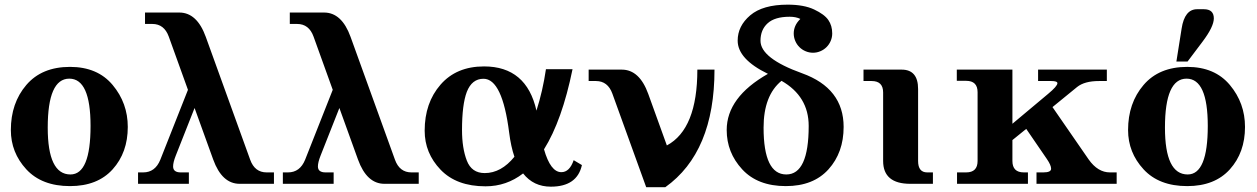

<svg xmlns="http://www.w3.org/2000/svg" viewBox="-20 -786 5373 821"><path d="M279.3 9.8Q158.7 9.8 92.5 -62Q26.4 -133.8 26.4 -230Q26.4 -345.2 92.5 -422.6Q158.7 -500 279.3 -500Q397 -500 461.7 -422.6Q526.4 -345.2 526.4 -243.2Q526.4 -133.8 461.7 -62Q397 9.8 279.3 9.8ZM281.2 -40Q367.2 -40 367.2 -247.6Q367.2 -449.7 276.4 -449.7Q184.1 -449.7 184.1 -240.2Q184.1 -40 281.2 -40Z M812 -324.2 731.4 -120.1Q720.2 -91.8 720.2 -74.2Q720.2 -48.8 752.9 -48.8H787.6V0H570.3V-48.8H592.3Q643.6 -48.8 665.5 -103L783.7 -401.9L701.7 -629.4Q682.1 -683.6 631.3 -683.6H600.1V-732.4H746.6Q822.3 -732.4 859.9 -628.4L1049.8 -103Q1069.3 -48.8 1120.1 -48.8H1151.4V0H1004.9Q929.2 0 891.6 -104Z M1431.2 -324.2 1350.6 -120.1Q1339.4 -91.8 1339.4 -74.2Q1339.4 -48.8 1372.1 -48.8H1406.7V0H1189.5V-48.8H1211.4Q1262.7 -48.8 1284.7 -103L1402.8 -401.9L1320.8 -629.4Q1301.3 -683.6 1250.5 -683.6H1219.2V-732.4H1365.7Q1441.4 -732.4 1479 -628.4L1668.9 -103Q1688.5 -48.8 1739.3 -48.8H1770.5V0H1624Q1548.3 0 1510.7 -104Z M2216.8 -44.4Q2145.5 10.7 2056.2 10.7Q1932.1 10.7 1864 -60.3Q1795.9 -131.3 1795.9 -227.1Q1795.9 -346.2 1863.8 -424.1Q1931.6 -502 2049.8 -502Q2231.4 -502 2273.9 -313Q2300.8 -397 2314.5 -490.2H2428.2Q2383.3 -270.5 2306.2 -147.5Q2334 -49.8 2380.4 -49.8Q2415.5 -49.8 2433.1 -101.1L2468.3 -80.1Q2447.8 12.2 2335.4 12.2Q2261.2 12.2 2216.8 -44.4ZM1955.6 -230Q1955.6 -152.8 1976.1 -99.4Q1996.6 -45.9 2052.7 -45.9Q2123 -45.9 2179.7 -115.7Q2164.6 -159.7 2157.2 -218.8Q2127.9 -449.2 2047.4 -449.2Q1998 -449.2 1976.1 -393.1Q1955.6 -338.9 1955.6 -230Z M2743.2 14.6 2598.6 -385.3Q2579.1 -439.5 2528.3 -439.5H2497.1V-488.3H2638.7Q2714.4 -488.3 2752 -384.3L2831.5 -164.1Q2961.9 -233.9 2961.9 -488.3H3035.2Q3035.2 -135.3 2824.7 14.6Z M3263.7 -470.2Q3134.3 -533.2 3134.3 -612.3Q3134.3 -674.8 3188 -720.5Q3241.7 -766.1 3348.1 -766.1Q3417.5 -766.1 3461.4 -745.4Q3505.4 -724.6 3522 -700.4Q3538.6 -676.3 3538.6 -643.1Q3538.6 -626.5 3532.2 -611.3Q3525.9 -596.2 3514.4 -584.7Q3502.9 -573.2 3487.8 -566.9Q3472.7 -560.5 3456.5 -560.5Q3439.9 -560.5 3424.8 -566.9Q3409.7 -573.2 3398.2 -584.7Q3386.7 -596.2 3380.4 -611.3Q3374 -626.5 3374 -643.1Q3374 -659.2 3380.4 -674.3Q3386.7 -689.5 3402.3 -705.1Q3383.3 -714.4 3356.9 -714.4Q3293 -714.4 3262.5 -686.5Q3231.9 -658.7 3231.9 -611.8Q3231.9 -536.6 3409.7 -472.7Q3587.4 -408.7 3587.4 -243.2Q3587.4 -133.8 3522.7 -62Q3458 9.8 3340.3 9.8Q3219.7 9.8 3153.6 -62Q3087.4 -133.8 3087.4 -230Q3087.4 -370.1 3263.7 -470.2ZM3321.8 -440.4Q3245.1 -377.9 3245.1 -240.2Q3245.1 -40 3342.3 -40Q3438 -40 3438 -247.6Q3438 -374 3321.8 -440.4Z M3969.2 0H3872.6Q3756.3 0 3756.3 -97.7V-390.6Q3756.3 -439.5 3707.5 -439.5H3672.4V-488.3H3835.4Q3905.8 -488.3 3905.8 -405.3V-97.7Q3905.8 -48.8 3944.8 -48.8H3969.2Z M4754.9 0H4412.1V-48.8H4441.4Q4474.6 -48.8 4474.6 -64.5Q4474.6 -79.6 4456.5 -106L4368.2 -234.9L4309.1 -187V-97.7Q4309.1 -48.8 4357.9 -48.8H4375.5V0H4072.3V-48.8H4111.3Q4160.2 -48.8 4160.2 -97.7V-391.6Q4160.2 -440.4 4111.3 -440.4H4071.3V-488.3H4309.1V-256.8L4461.4 -384.3Q4501.5 -417.5 4501.5 -430.2Q4501.5 -439.5 4475.6 -439.5H4418.9V-488.3H4712.9V-439.5H4679.2Q4617.7 -439.5 4585.9 -414.1L4480.5 -328.1L4635.3 -104Q4674.3 -48.8 4726.1 -48.8H4754.9Z M5056.6 9.8Q4936 9.8 4869.9 -62Q4803.7 -133.8 4803.7 -230Q4803.7 -345.2 4869.9 -422.6Q4936 -500 5056.6 -500Q5174.3 -500 5239 -422.6Q5303.7 -345.2 5303.7 -243.2Q5303.7 -133.8 5239 -62Q5174.3 9.8 5056.6 9.8ZM5058.6 -40Q5144.5 -40 5144.5 -247.6Q5144.5 -449.7 5053.7 -449.7Q4961.4 -449.7 4961.4 -240.2Q4961.4 -40 5058.6 -40ZM5010.3 -522.9 5032.7 -664.1Q5045.4 -746.6 5099.1 -746.6H5127Q5149.4 -746.6 5159.9 -736.6Q5170.4 -726.6 5170.4 -707.5Q5170.4 -671.9 5122.1 -607.9L5058.1 -522.9Z"/></svg>

Font: Munson
Style: Bold
Weight: 700
Designer: Paul James MIller
Foundry: High-Logic / Made with FontCreator
Version: Version 2.10;May 5, 2019;FontCreator 11.5.0.2430 64-bit